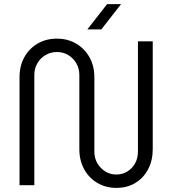

<svg xmlns="http://www.w3.org/2000/svg" viewBox="-20 -901 851 934"><path d="M546 13Q494 13 453 -11.5Q412 -36 389 -78.5Q366 -121 366 -175V-536Q366 -568 351 -593.5Q336 -619 311.5 -633.5Q287 -648 257 -648Q227 -648 202 -633.5Q177 -619 162 -593.5Q147 -568 147 -536V0H75V-525Q75 -580 98 -622Q121 -664 162 -688.5Q203 -713 257 -713Q310 -713 351 -688.5Q392 -664 415.5 -622Q439 -580 439 -525V-164Q439 -131 454 -106Q469 -81 493 -66.5Q517 -52 546 -52Q575 -52 599 -66.5Q623 -81 637 -106Q651 -131 651 -164V-700H723V-175Q723 -121 701 -78.5Q679 -36 639 -11.5Q599 13 546 13ZM405 -758 501 -881H569L473 -758Z"/></svg>

Font: MuseoModerno Thin Light
Style: Regular
Weight: 300
Version: Version 1.003